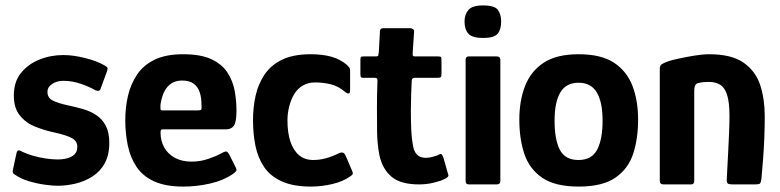

<svg xmlns="http://www.w3.org/2000/svg" viewBox="-20 -680 2875 708"><path d="M41 -116Q44 -127 50.5 -125.5Q57 -124 63 -120Q80 -112 102.5 -105.5Q125 -99 149 -95.5Q173 -92 192 -92Q212 -92 228.5 -96.5Q245 -101 255 -111Q265 -121 265 -137Q266 -159 245.5 -170.5Q225 -182 174 -193Q142 -200 108.5 -213.5Q75 -227 53 -254.5Q31 -282 31 -327Q31 -378 57 -410.5Q83 -443 124.5 -460Q166 -477 213 -477Q250 -477 294 -466Q338 -455 367 -438Q376 -433 376.5 -429Q377 -425 375 -418L351 -353Q348 -341 332 -347Q310 -360 278 -371Q246 -382 213 -382Q190 -382 172.5 -370.5Q155 -359 155 -341Q155 -319 175 -309Q195 -299 233 -291Q261 -285 287 -277.5Q313 -270 335 -255.5Q357 -241 370 -216.5Q383 -192 383 -153Q383 -108 366 -77.5Q349 -47 320.5 -29Q292 -11 258.5 -3Q225 5 192 5Q174 5 145 1Q116 -3 86 -12Q56 -21 35 -36Q31 -38 28.5 -41.5Q26 -45 27 -51Z M442 -237Q442 -284 452 -327Q462 -370 485.5 -405Q509 -440 550.5 -460Q592 -480 655 -480Q721 -480 760 -461.5Q799 -443 819 -412Q839 -381 845.5 -344.5Q852 -308 852 -272Q852 -230 842.5 -216.5Q833 -203 813 -203H581Q575 -203 573.5 -200.5Q572 -198 572 -191Q572 -161 585.5 -136.5Q599 -112 625 -98Q651 -84 686 -84Q719 -84 749 -94.5Q779 -105 793 -113Q805 -120 812 -121.5Q819 -123 827 -107L848 -65Q854 -54 851 -49.5Q848 -45 838 -38Q803 -14 754 -3Q705 8 656 8Q591 8 549 -11Q507 -30 484 -64Q461 -98 451.5 -142.5Q442 -187 442 -237ZM723 -293Q723 -321 716 -341Q709 -361 693.5 -372Q678 -383 652 -383Q631 -383 616.5 -375Q602 -367 593 -354Q584 -341 579 -325.5Q574 -310 572 -296Q571 -280 572 -276.5Q573 -273 580 -273H711Q720 -273 722 -276Q724 -279 723 -293Z M1126 8Q1062 8 1019.5 -11Q977 -30 954 -64Q931 -98 922 -142Q913 -186 913 -237Q913 -284 922.5 -327Q932 -370 955.5 -405Q979 -440 1020.5 -460Q1062 -480 1125 -480Q1169 -480 1201.5 -471Q1234 -462 1259 -441Q1266 -434 1268.5 -430.5Q1271 -427 1271 -419V-345Q1271 -336 1265.5 -335.5Q1260 -335 1255 -339Q1229 -362 1200.5 -369Q1172 -376 1142 -376Q1116 -376 1096.5 -364.5Q1077 -353 1065 -333Q1053 -313 1046.5 -287.5Q1040 -262 1040 -236Q1040 -190 1051 -157.5Q1062 -125 1083 -107.5Q1104 -90 1135 -90Q1158 -90 1180.5 -96Q1203 -102 1230 -115Q1247 -123 1254 -107L1278 -51Q1282 -43 1280.5 -38.5Q1279 -34 1272 -30Q1246 -11 1206 -1.5Q1166 8 1126 8Z M1525 0Q1457 0 1423.5 -28.5Q1390 -57 1379 -108Q1371 -150 1370.5 -194Q1370 -238 1370 -283Q1370 -312 1370.5 -334Q1371 -356 1372 -383Q1372 -393 1363 -393H1322Q1314 -393 1311.5 -395Q1309 -397 1309 -407V-457Q1309 -469 1311.5 -470.5Q1314 -472 1325 -472H1366Q1374 -472 1375 -476Q1376 -480 1377 -489L1381 -564Q1381 -576 1393 -576H1493Q1498 -576 1503 -572.5Q1508 -569 1507 -564L1502 -489Q1501 -477 1502.5 -474.5Q1504 -472 1510 -472H1594Q1604 -472 1606 -469.5Q1608 -467 1608 -455V-408Q1608 -398 1605 -395.5Q1602 -393 1592 -393H1509Q1503 -393 1500.5 -389.5Q1498 -386 1498 -379Q1497 -353 1496 -326.5Q1495 -300 1495 -272Q1495 -237 1496.5 -201.5Q1498 -166 1505 -133Q1511 -114 1522 -106Q1533 -98 1551 -98Q1563 -98 1574 -101.5Q1585 -105 1593 -107Q1605 -114 1608 -111.5Q1611 -109 1615 -99L1632 -39Q1636 -32 1630 -26.5Q1624 -21 1606 -14Q1594 -10 1580 -6.5Q1566 -3 1552 -1.5Q1538 0 1525 0Z M1828 -601Q1828 -571 1815 -555.5Q1802 -540 1761 -540Q1722 -540 1707.5 -555.5Q1693 -571 1693 -601Q1693 -627 1707.5 -643.5Q1722 -660 1761 -660Q1804 -660 1816 -643.5Q1828 -627 1828 -601ZM1825 -12Q1825 0 1811 0H1709Q1697 0 1697 -12V-460Q1697 -472 1709 -472H1811Q1825 -472 1825 -460Z M2114 8Q2027 8 1979.5 -24.5Q1932 -57 1913.5 -112.5Q1895 -168 1895 -239Q1895 -308 1916 -362.5Q1937 -417 1984.5 -448.5Q2032 -480 2114 -480Q2197 -480 2244.5 -448.5Q2292 -417 2312.5 -362.5Q2333 -308 2333 -239Q2333 -169 2315 -113.5Q2297 -58 2249.5 -25Q2202 8 2114 8ZM2113 -90Q2162 -90 2182 -128Q2202 -166 2202 -235Q2202 -304 2180.5 -339.5Q2159 -375 2113 -375Q2068 -375 2046.5 -339.5Q2025 -304 2025 -235Q2025 -165 2044.5 -127.5Q2064 -90 2113 -90Z M2427 0Q2413 0 2413 -13Q2413 -117 2413 -220.5Q2413 -324 2413 -428Q2413 -438 2420 -443Q2427 -448 2447 -455Q2460 -459 2485.5 -464.5Q2511 -470 2541 -475Q2571 -480 2595 -480Q2678 -480 2722.5 -448.5Q2767 -417 2783.5 -365.5Q2800 -314 2800 -252Q2800 -215 2798.5 -174.5Q2797 -134 2794 -95Q2791 -56 2788 -24Q2786 -6 2782 -3Q2778 0 2764 0H2682Q2668 0 2663.5 -3.5Q2659 -7 2660 -19Q2660 -23 2661.5 -50.5Q2663 -78 2665 -116Q2667 -154 2668.5 -191Q2670 -228 2670 -251Q2670 -303 2661 -330.5Q2652 -358 2635 -368Q2618 -378 2592 -378Q2582 -378 2573 -377Q2564 -376 2557 -374Q2548 -373 2544 -366Q2540 -359 2540 -343Q2540 -301 2540 -246Q2540 -191 2540 -132Q2540 -73 2540 -13Q2540 0 2529 0Z"/></svg>

Font: Glory Thin
Style: Bold
Weight: 700
Version: Version 1.011